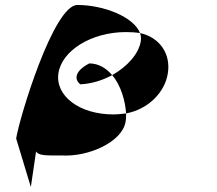

<svg xmlns="http://www.w3.org/2000/svg" viewBox="-20 -569 871 772"><path d="M45 -12 104 183 125 40C136 58 169 56 227 56C335 63 472 2 485 -80C487 -90 487 -101 487 -113C470 -111 454 -109 435 -109C299 -109 201 -184 215 -275C229 -366 348 -440 486 -440C506 -440 524 -439 543 -436C518 -501 397 -549 291 -549C195 -549 57 -92 45 -12ZM303 -230C347 -232 393 -246 431 -267C407 -295 376 -314 339 -314C281 -284 277 -250 303 -230ZM431 -267C467 -225 484 -161 487 -113C574 -129 643 -196 655 -275C667 -353 622 -419 543 -436C547 -425 548 -414 546 -403C538 -353 492 -301 431 -267Z"/></svg>

Font: Ampere
Style: SCSuExtIta
Weight: 400
Version: Version 1